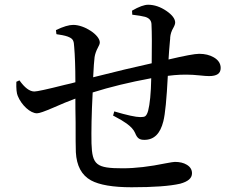

<svg xmlns="http://www.w3.org/2000/svg" viewBox="-20 -784 1000 810"><path d="M535 6C628 6 697 1 740 -9C773 -18 790 -32 790 -53C790 -68 783 -80 768 -89C755 -97 738 -101 718 -101C713 -101 700 -99 679 -95C611 -81 551 -74 498 -74C386 -74 369 -88 366 -179C365 -230 366 -301 371 -394C444 -417 526 -437 618 -454C617 -390 612 -344 605 -317C602 -306 598 -298 593 -294C589 -291 582 -290 572 -290C553 -290 516 -298 462 -314L457 -296L460 -295C485 -282 503 -271 514 -263C532 -250 544 -237 550 -223C559 -200 569 -194 589 -194C630 -194 656 -220 669 -272C677 -303 683 -367 688 -464C698 -465 707 -466 715 -467C748 -470 784 -470 821 -466C839 -464 853 -463 862 -463C895 -463 911 -474 911 -497C911 -516 901 -531 882 -542C865 -552 844 -557 820 -557C802 -557 759 -549 691 -533C692 -553 694 -579 697 -612C698 -619 698 -623 698 -626C699 -639 703 -653 712 -668C717 -677 719 -684 719 -689C719 -704 707 -721 682 -738C657 -755 631 -764 605 -764C589 -764 566 -756 537 -739L538 -722C563 -719 581 -716 592 -713C609 -708 618 -698 619 -683C621 -644 621 -589 620 -517C551 -502 468 -482 373 -458C375 -499 377 -528 379 -543C381 -556 386 -570 393 -583C398 -592 401 -599 401 -605C401 -636 337 -679 289 -679C271 -679 247 -672 216 -657L218 -640C220 -639 224 -639 229 -638C250 -635 264 -631 272 -627C287 -620 292 -613 293 -586C296 -551 298 -501 298 -437C289 -434 274 -431 253 -426C178 -407 136 -398 125 -398C105 -398 84 -414 62 -445L49 -439C48 -410 50 -390 55 -379C71 -340 108 -306 136 -306C146 -306 168 -314 203 -329C239 -345 271 -358 298 -368C298 -345 298 -312 299 -268C299 -205 299 -163 300 -142C303 -85 324 -45 364 -23C399 -4 456 6 535 6Z"/></svg>

Font: AllPunType SemiBold
Style: Regular
Weight: 600
Version: 1.0